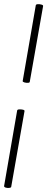

<svg xmlns="http://www.w3.org/2000/svg" viewBox="-22 -757 231 940"><path d="M123.8 -357Q123.8 -352 114.8 -351.5Q105.9 -351 97.4 -353.5Q89 -356 89 -360L153.2 -731Q154.2 -736 163.1 -736.5Q172.1 -737 181.1 -734.5Q190 -732 189 -727ZM32.8 158Q32 162 23 163Q13.9 164 6 161.5Q-2 159 -2 154L62 -216Q63 -221 72 -221.5Q81 -222 90 -220Q99 -218 98 -213Z"/></svg>

Font: Cormorant Light
Style: Italic
Weight: 300
Italic angle: -10°
Designer: Christian Thalmann (Catharsis Fonts)
Foundry: Catharsis Fonts
Version: Version 4.000